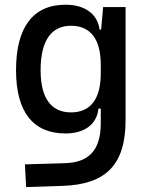

<svg xmlns="http://www.w3.org/2000/svg" viewBox="-20 -547 626 801"><path d="M88.9 233.4 240.2 228.5C423.8 222.7 503.9 138.7 503.9 -45.9V-517.6H410.2L401.9 -423.8H395.5C386.7 -488.8 334 -527.3 253.4 -527.3C117.7 -527.3 46.9 -433.6 46.9 -253.9C46.9 -80.6 117.7 9.8 253.4 9.8C333 9.8 384.3 -28.8 390.6 -93.8H400.4V-30.3C399.4 76.2 354.5 130.9 250 133.8L84 138.7ZM400.4 -276.4V-241.2C400.4 -134.3 357.9 -78.1 276.4 -78.1C192.9 -78.1 149.4 -138.2 149.4 -253.9C149.4 -376 192.9 -439.5 276.4 -439.5C357.9 -439.5 400.4 -383.3 400.4 -276.4Z"/></svg>

Font: Cascadia Code PL
Style: Regular
Weight: 400
Monospace: yes
Designer: Aaron Bell
Foundry: Saja Typeworks
Version: Version 2404.023